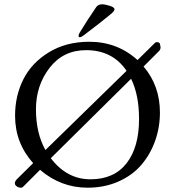

<svg xmlns="http://www.w3.org/2000/svg" viewBox="-20 -858 813 892"><path d="M345 -691Q345 -698 350 -706Q385 -764 427 -825Q436 -838 454 -838Q468 -838 490 -831Q512 -824 512 -815Q512 -808 499 -796Q454 -758 369 -694Q357 -685 351 -685Q345 -685 345 -691ZM589 -492 216 -123Q291 -25 400 -25Q510 -25 568 -99.5Q626 -174 626 -305Q626 -417 589 -492ZM77 14Q66 14 57.5 7.5Q49 1 49 -6Q49 -16 59 -26L134 -100Q50 -194 50 -320Q50 -413 88.5 -489.5Q127 -566 207 -615Q287 -664 395 -664Q525 -664 619 -579L699 -658Q704 -663 712.5 -662Q721 -661 723 -654Q726 -642 726 -639Q726 -628 719 -621L647 -549Q723 -460 723 -335Q723 -267 701 -204.5Q679 -142 637.5 -93Q596 -44 531 -15Q466 14 387 14Q263 14 166 -69L86 11Q83 14 77 14ZM380 -625Q274 -625 210.5 -543Q147 -461 147 -350Q147 -240 191 -161L568 -529Q503 -625 380 -625Z"/></svg>

Font: EB Garamond SC 12
Style: Regular
Weight: 400
Version: Version 0.016 ; ttfautohint (v0.97) -l 8 -r 50 -G 200 -x 0 -